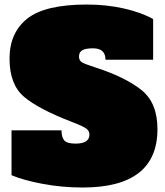

<svg xmlns="http://www.w3.org/2000/svg" viewBox="-20 -812 726 846"><path d="M673.8 -243.2Q673.8 14.2 344.2 14.2Q252.4 14.2 167.2 -2Q82 -18.1 30.8 -40V-237.8H251Q251 -208 262.9 -193.6Q274.9 -179.2 313 -179.2Q374 -179.2 374 -219.2Q374 -233.4 362.5 -243.7Q351.1 -253.9 296.4 -274.9Q149.4 -331.5 85.7 -385.7Q22 -439.9 22 -553.7Q22 -667.5 99.9 -729.7Q177.7 -792 362.8 -792Q449.7 -792 526.9 -774.4Q604 -756.8 654.8 -728V-548.8H444.8Q444.8 -599.1 390.1 -599.1Q356.9 -599.1 342.5 -590.6Q328.1 -582 328.1 -563Q328.1 -543.9 343.3 -536.1Q358.4 -528.3 403.3 -513.7Q531.7 -472.2 602.8 -415.8Q673.8 -359.4 673.8 -243.2Z"/></svg>

Font: AlfaSlabOne-Regular
Style: Regular
Weight: 400
Designer: JM Sole
Foundry: JM Sole
Version: Version 1.001